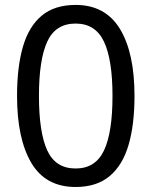

<svg xmlns="http://www.w3.org/2000/svg" viewBox="-20 -745 612 775"><path d="M522.9 -357.9Q522.9 -242.2 499 -160.2Q475.1 -78.1 422.6 -34.2Q370.1 9.8 285.2 9.8Q164.1 9.8 106.4 -87.6Q48.8 -185.1 48.8 -357.9Q48.8 -474.1 72.5 -556.2Q96.2 -638.2 148.2 -681.6Q200.2 -725.1 285.2 -725.1Q404.8 -725.1 463.9 -628.7Q522.9 -532.2 522.9 -357.9ZM137.2 -357.9Q137.2 -210.9 170.7 -137.9Q204.1 -64.9 285.2 -64.9Q365.2 -64.9 399.7 -137.5Q434.1 -210 434.1 -357.9Q434.1 -503.9 399.7 -576.9Q365.2 -649.9 285.2 -649.9Q204.1 -649.9 170.7 -576.9Q137.2 -503.9 137.2 -357.9Z"/></svg>

Font: Defago Noto Sans
Style: Regular
Weight: 400
Designer: John M. Durdin
Foundry: Lao IT Dev Co., Ltd.
Version: Version 1.000 2007 initial release